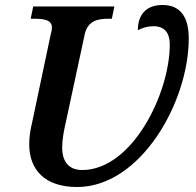

<svg xmlns="http://www.w3.org/2000/svg" viewBox="-20 -740 784 769"><path d="M289 9C543 9 736 -331 736 -586C736 -670 704 -720 631 -720C559 -720 532 -674 532 -619C551 -629 572 -635 595 -635C639 -635 660 -608 660 -562C660 -365 509 -59 309 -59C248 -59 229 -103 229 -148C229 -181 236 -217 242 -243L319 -601C331 -657 371 -665 415 -665H428L438 -714H113L103 -665H116C158 -665 188 -660 188 -629C188 -623 186 -611 182 -597L109 -251C103 -226 97 -195 97 -163C97 -61 158 9 289 9Z"/></svg>

Font: Noto Serif SemiBold
Style: Italic
Weight: 600
Italic angle: -12°
Designer: Monotype Design Team
Foundry: Monotype Imaging Inc.
Version: Version 2.014